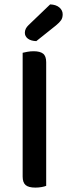

<svg xmlns="http://www.w3.org/2000/svg" viewBox="-20 -847 314 873"><path d="M190 -2Q183 1 169.5 3.5Q156 6 141 6Q110 6 96.5 -5.5Q83 -17 83 -44V-607Q91 -609 104.5 -611.5Q118 -614 133 -614Q162 -614 176 -603Q190 -592 190 -564ZM208 -827Q235 -826 250 -813Q265 -800 265 -782Q265 -766 258 -755.5Q251 -745 234 -731L145 -660Q120 -661 106.5 -671.5Q93 -682 93 -698Q93 -717 110 -733Z"/></svg>

Font: Baloo Paaji 2 Medium
Style: Regular
Weight: 500
Designer: Shuchita Grover, Noopur Datye and Ek Type
Foundry: Ek Type
Version: Version 1.640;hotconv 1.0.111;makeotfexe 2.5.65597; ttfautoh